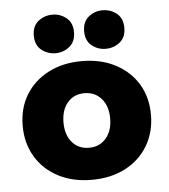

<svg xmlns="http://www.w3.org/2000/svg" viewBox="-47 -628 599 680"><g transform="rotate(-5 253.0 -287.5)"><path d="M253 10Q185 10 133.5 -17Q82 -44 53.5 -92Q25 -140 25 -201Q25 -264 53.5 -311Q82 -358 133.5 -385Q185 -412 253 -412Q321 -412 372.5 -385Q424 -358 452.5 -311Q481 -264 481 -201Q481 -140 452.5 -92Q424 -44 372.5 -17Q321 10 253 10ZM253 -104Q290 -104 313 -130.5Q336 -157 336 -201Q336 -245 313 -271.5Q290 -298 253 -298Q215 -298 192.5 -271.5Q170 -245 170 -201Q170 -157 192.5 -130.5Q215 -104 253 -104ZM164 -448Q135 -448 113.5 -465.5Q92 -483 92 -517Q92 -550 113.5 -567.5Q135 -585 164 -585Q192 -585 213.5 -567.5Q235 -550 235 -517Q235 -483 213.5 -465.5Q192 -448 164 -448ZM342 -448Q314 -448 292.5 -465.5Q271 -483 271 -516Q271 -550 292.5 -567.5Q314 -585 342 -585Q371 -585 392.5 -567.5Q414 -550 414 -516Q414 -483 392.5 -465.5Q371 -448 342 -448Z"/></g></svg>

Font: Rokkitt SemiBold ExtraBold
Style: Regular
Weight: 800
Version: Version 3.103